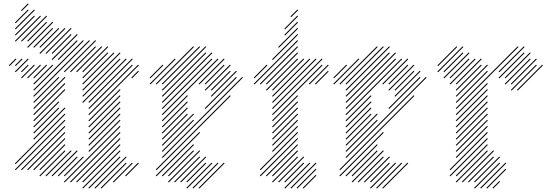

<svg xmlns="http://www.w3.org/2000/svg" viewBox="-20 -1060 3219 1120"><path d="M500 40 682.9 -142.9 678.6 -147.1 495.7 35.7ZM535.7 40 718.6 -142.9 714.3 -147.1 531.4 35.7ZM571.4 40 718.6 -107.1 714.3 -111.4 567.1 35.7ZM392.9 4.3 682.9 -285.7 678.6 -290 388.6 0ZM428.6 4.3 682.9 -250 678.6 -254.3 424.3 0ZM464.3 4.3 682.9 -214.3 678.6 -218.6 460 0ZM464.3 40 682.9 -178.6 678.6 -182.9 460 35.7ZM642.9 4.3 754.3 -107.1 750 -111.4 638.6 0ZM321.4 -31.4 432.9 -142.9 428.6 -147.1 317.1 -35.7ZM357.1 -31.4 468.6 -142.9 464.3 -147.1 352.9 -35.7ZM357.1 4.3 682.9 -321.4 678.6 -325.7 352.9 0ZM714.3 -31.4 790 -107.1 785.7 -111.4 710 -35.7ZM285.7 -31.4 432.9 -178.6 428.6 -182.9 281.4 -35.7ZM250 -31.4 397.1 -178.6 392.9 -182.9 245.7 -35.7ZM214.3 -31.4 361.4 -178.6 357.1 -182.9 210 -35.7ZM142.9 -67.1 361.4 -285.7 357.1 -290 138.6 -71.4ZM178.6 -67.1 361.4 -250 357.1 -254.3 174.3 -71.4ZM214.3 -67.1 361.4 -214.3 357.1 -218.6 210 -71.4ZM107.1 -67.1 361.4 -321.4 357.1 -325.7 102.9 -71.4ZM71.4 -102.9 361.4 -392.9 357.1 -397.1 67.1 -107.1ZM71.4 -67.1 361.4 -357.1 357.1 -361.4 67.1 -71.4ZM178.6 -245.7 361.4 -428.6 357.1 -432.9 174.3 -250ZM178.6 -281.4 325.7 -428.6 321.4 -432.9 174.3 -285.7ZM178.6 -317.1 325.7 -464.3 321.4 -468.6 174.3 -321.4ZM178.6 -352.9 361.4 -535.7 357.1 -540 174.3 -357.1ZM178.6 -388.6 361.4 -571.4 357.1 -575.7 174.3 -392.9ZM178.6 -424.3 361.4 -607.1 357.1 -611.4 174.3 -428.6ZM178.6 -460 325.7 -607.1 321.4 -611.4 174.3 -464.3ZM178.6 -495.7 504.3 -821.4 500 -825.7 174.3 -500ZM178.6 -531.4 468.6 -821.4 464.3 -825.7 174.3 -535.7ZM178.6 -567.1 290 -678.6 285.7 -682.9 174.3 -571.4ZM178.6 -602.9 254.3 -678.6 250 -682.9 174.3 -607.1ZM142.9 -602.9 218.6 -678.6 214.3 -682.9 138.6 -607.1ZM107.1 -602.9 182.9 -678.6 178.6 -682.9 102.9 -607.1ZM71.4 -638.6 147.1 -714.3 142.9 -718.6 67.1 -642.9ZM107.1 -638.6 147.1 -678.6 142.9 -682.9 102.9 -642.9ZM71.4 -674.3 111.4 -714.3 107.1 -718.6 67.1 -678.6ZM35.7 -674.3 75.7 -714.3 71.4 -718.6 31.4 -678.6ZM357.1 -638.6 540 -821.4 535.7 -825.7 352.9 -642.9ZM392.9 -638.6 540 -785.7 535.7 -790 388.6 -642.9ZM428.6 -638.6 575.7 -785.7 571.4 -790 424.3 -642.9ZM464.3 -638.6 611.4 -785.7 607.1 -790 460 -642.9ZM464.3 -602.9 611.4 -750 607.1 -754.3 460 -607.1ZM464.3 -567.1 647.1 -750 642.9 -754.3 460 -571.4ZM464.3 -531.4 682.9 -750 678.6 -754.3 460 -535.7ZM464.3 -495.7 682.9 -714.3 678.6 -718.6 460 -500ZM464.3 -460 718.6 -714.3 714.3 -718.6 460 -464.3ZM500 -460 754.3 -714.3 750 -718.6 495.7 -464.3ZM500 -424.3 754.3 -678.6 750 -682.9 495.7 -428.6ZM500 -388.6 790 -678.6 785.7 -682.9 495.7 -392.9ZM750 -602.9 790 -642.9 785.7 -647.1 745.7 -607.1ZM500 -352.9 682.9 -535.7 678.6 -540 495.7 -357.1ZM500 -317.1 682.9 -500 678.6 -504.3 495.7 -321.4ZM500 -281.4 682.9 -464.3 678.6 -468.6 495.7 -285.7ZM500 -245.7 682.9 -428.6 678.6 -432.9 495.7 -250ZM500 -210 682.9 -392.9 678.6 -397.1 495.7 -214.3ZM500 -174.3 682.9 -357.1 678.6 -361.4 495.7 -178.6ZM285.7 -710 432.9 -857.1 428.6 -861.4 281.4 -714.3ZM321.4 -710 432.9 -821.4 428.6 -825.7 317.1 -714.3ZM285.7 -745.7 397.1 -857.1 392.9 -861.4 281.4 -750ZM250 -745.7 397.1 -892.9 392.9 -897.1 245.7 -750ZM214.3 -745.7 361.4 -892.9 357.1 -897.1 210 -750ZM178.6 -781.4 290 -892.9 285.7 -897.1 174.3 -785.7ZM214.3 -781.4 325.7 -892.9 321.4 -897.1 210 -785.7ZM142.9 -781.4 290 -928.6 285.7 -932.9 138.6 -785.7ZM142.9 -817.1 254.3 -928.6 250 -932.9 138.6 -821.4ZM107.1 -817.1 254.3 -964.3 250 -968.6 102.9 -821.4ZM71.4 -817.1 218.6 -964.3 214.3 -968.6 67.1 -821.4ZM71.4 -852.9 182.9 -964.3 178.6 -968.6 67.1 -857.1ZM71.4 -888.6 182.9 -1000 178.6 -1004.3 67.1 -892.9ZM71.4 -924.3 147.1 -1000 142.9 -1004.3 67.1 -928.6ZM107.1 -995.7 147.1 -1035.7 142.9 -1040 102.9 -1000Z M892.9 -67.1 1325.7 -500 1321.4 -504.3 888.6 -71.4ZM928.6 -31.4 1111.4 -214.3 1107.1 -218.6 924.3 -35.7ZM964.3 -31.4 1111.4 -178.6 1107.1 -182.9 960 -35.7ZM964.3 4.3 1147.1 -178.6 1142.9 -182.9 960 0ZM1000 4.3 1147.1 -142.9 1142.9 -147.1 995.7 0ZM1035.7 4.3 1182.9 -142.9 1178.6 -147.1 1031.4 0ZM1071.4 4.3 1182.9 -107.1 1178.6 -111.4 1067.1 0ZM1071.4 40 1218.6 -107.1 1214.3 -111.4 1067.1 35.7ZM1107.1 40 1254.3 -107.1 1250 -111.4 1102.9 35.7ZM1142.9 40 1290 -107.1 1285.7 -111.4 1138.6 35.7ZM892.9 -31.4 1147.1 -285.7 1142.9 -290 888.6 -35.7ZM928.6 -138.6 1397.1 -607.1 1392.9 -611.4 924.3 -142.9ZM928.6 -174.3 1111.4 -357.1 1107.1 -361.4 924.3 -178.6ZM928.6 -210 1111.4 -392.9 1107.1 -397.1 924.3 -214.3ZM928.6 -245.7 1075.7 -392.9 1071.4 -397.1 924.3 -250ZM928.6 -281.4 1075.7 -428.6 1071.4 -432.9 924.3 -285.7ZM928.6 -317.1 1075.7 -464.3 1071.4 -468.6 924.3 -321.4ZM928.6 -352.9 1075.7 -500 1071.4 -504.3 924.3 -357.1ZM1178.6 -424.3 1361.4 -607.1 1357.1 -611.4 1174.3 -428.6ZM1214.3 -495.7 1361.4 -642.9 1357.1 -647.1 1210 -500ZM1214.3 -531.4 1325.7 -642.9 1321.4 -647.1 1210 -535.7ZM1178.6 -531.4 1325.7 -678.6 1321.4 -682.9 1174.3 -535.7ZM1178.6 -567.1 1290 -678.6 1285.7 -682.9 1174.3 -571.4ZM1142.9 -567.1 1290 -714.3 1285.7 -718.6 1138.6 -571.4ZM928.6 -388.6 1254.3 -714.3 1250 -718.6 924.3 -392.9ZM928.6 -424.3 1218.6 -714.3 1214.3 -718.6 924.3 -428.6ZM928.6 -460 1218.6 -750 1214.3 -754.3 924.3 -464.3ZM928.6 -495.7 1182.9 -750 1178.6 -754.3 924.3 -500ZM928.6 -567.1 1147.1 -785.7 1142.9 -790 924.3 -571.4ZM928.6 -531.4 1182.9 -785.7 1178.6 -790 924.3 -535.7ZM892.9 -567.1 1111.4 -785.7 1107.1 -790 888.6 -571.4ZM857.1 -567.1 1004.3 -714.3 1000 -718.6 852.9 -571.4ZM857.1 -602.9 932.9 -678.6 928.6 -682.9 852.9 -607.1Z M1750 40 1825.7 -35.7 1821.4 -40 1745.7 35.7ZM1714.3 40 1825.7 -71.4 1821.4 -75.7 1710 35.7ZM1642.9 40 1790 -107.1 1785.7 -111.4 1638.6 35.7ZM1642.9 4.3 1754.3 -107.1 1750 -111.4 1638.6 0ZM1607.1 4.3 1754.3 -142.9 1750 -147.1 1602.9 0ZM1571.4 4.3 1718.6 -142.9 1714.3 -147.1 1567.1 0ZM1571.4 -31.4 1718.6 -178.6 1714.3 -182.9 1567.1 -35.7ZM1535.7 -31.4 1718.6 -214.3 1714.3 -218.6 1531.4 -35.7ZM1500 -31.4 1718.6 -250 1714.3 -254.3 1495.7 -35.7ZM1500 -67.1 1718.6 -285.7 1714.3 -290 1495.7 -71.4ZM1571.4 -174.3 1718.6 -321.4 1714.3 -325.7 1567.1 -178.6ZM1571.4 -210 1718.6 -357.1 1714.3 -361.4 1567.1 -214.3ZM1678.6 40 1825.7 -107.1 1821.4 -111.4 1674.3 35.7ZM1571.4 -245.7 1718.6 -392.9 1714.3 -397.1 1567.1 -250ZM1571.4 -281.4 1718.6 -428.6 1714.3 -432.9 1567.1 -285.7ZM1571.4 -317.1 1718.6 -464.3 1714.3 -468.6 1567.1 -321.4ZM1571.4 -352.9 1718.6 -500 1714.3 -504.3 1567.1 -357.1ZM1571.4 -388.6 1861.4 -678.6 1857.1 -682.9 1567.1 -392.9ZM1571.4 -424.3 1861.4 -714.3 1857.1 -718.6 1567.1 -428.6ZM1571.4 -460 1825.7 -714.3 1821.4 -718.6 1567.1 -464.3ZM1571.4 -495.7 1790 -714.3 1785.7 -718.6 1567.1 -500ZM1571.4 -531.4 1754.3 -714.3 1750 -718.6 1567.1 -535.7ZM1535.7 -531.4 1718.6 -714.3 1714.3 -718.6 1531.4 -535.7ZM1535.7 -567.1 1718.6 -750 1714.3 -754.3 1531.4 -571.4ZM1500 -567.1 1718.6 -785.7 1714.3 -790 1495.7 -571.4ZM1464.3 -567.1 1718.6 -821.4 1714.3 -825.7 1460 -571.4ZM1571.4 -710 1718.6 -857.1 1714.3 -861.4 1567.1 -714.3ZM1464.3 -602.9 1540 -678.6 1535.7 -682.9 1460 -607.1ZM1607.1 -781.4 1718.6 -892.9 1714.3 -897.1 1602.9 -785.7ZM1642.9 -852.9 1718.6 -928.6 1714.3 -932.9 1638.6 -857.1ZM1642.9 -888.6 1718.6 -964.3 1714.3 -968.6 1638.6 -892.9ZM1678.6 -960 1718.6 -1000 1714.3 -1004.3 1674.3 -964.3ZM1785.7 -567.1 1897.1 -678.6 1892.9 -682.9 1781.4 -571.4ZM1821.4 -567.1 1897.1 -642.9 1892.9 -647.1 1817.1 -571.4Z M1964.3 -67.1 2397.1 -500 2392.9 -504.3 1960 -71.4ZM2000 -31.4 2182.9 -214.3 2178.6 -218.6 1995.7 -35.7ZM2035.7 -31.4 2182.9 -178.6 2178.6 -182.9 2031.4 -35.7ZM2035.7 4.3 2218.6 -178.6 2214.3 -182.9 2031.4 0ZM2071.4 4.3 2218.6 -142.9 2214.3 -147.1 2067.1 0ZM2107.1 4.3 2254.3 -142.9 2250 -147.1 2102.9 0ZM2142.9 4.3 2254.3 -107.1 2250 -111.4 2138.6 0ZM2142.9 40 2290 -107.1 2285.7 -111.4 2138.6 35.7ZM2178.6 40 2325.7 -107.1 2321.4 -111.4 2174.3 35.7ZM2214.3 40 2361.4 -107.1 2357.1 -111.4 2210 35.7ZM1964.3 -31.4 2218.6 -285.7 2214.3 -290 1960 -35.7ZM2000 -138.6 2468.6 -607.1 2464.3 -611.4 1995.7 -142.9ZM2000 -174.3 2182.9 -357.1 2178.6 -361.4 1995.7 -178.6ZM2000 -210 2182.9 -392.9 2178.6 -397.1 1995.7 -214.3ZM2000 -245.7 2147.1 -392.9 2142.9 -397.1 1995.7 -250ZM2000 -281.4 2147.1 -428.6 2142.9 -432.9 1995.7 -285.7ZM2000 -317.1 2147.1 -464.3 2142.9 -468.6 1995.7 -321.4ZM2000 -352.9 2147.1 -500 2142.9 -504.3 1995.7 -357.1ZM2250 -424.3 2432.9 -607.1 2428.6 -611.4 2245.7 -428.6ZM2285.7 -495.7 2432.9 -642.9 2428.6 -647.1 2281.4 -500ZM2285.7 -531.4 2397.1 -642.9 2392.9 -647.1 2281.4 -535.7ZM2250 -531.4 2397.1 -678.6 2392.9 -682.9 2245.7 -535.7ZM2250 -567.1 2361.4 -678.6 2357.1 -682.9 2245.7 -571.4ZM2214.3 -567.1 2361.4 -714.3 2357.1 -718.6 2210 -571.4ZM2000 -388.6 2325.7 -714.3 2321.4 -718.6 1995.7 -392.9ZM2000 -424.3 2290 -714.3 2285.7 -718.6 1995.7 -428.6ZM2000 -460 2290 -750 2285.7 -754.3 1995.7 -464.3ZM2000 -495.7 2254.3 -750 2250 -754.3 1995.7 -500ZM2000 -567.1 2218.6 -785.7 2214.3 -790 1995.7 -571.4ZM2000 -531.4 2254.3 -785.7 2250 -790 1995.7 -535.7ZM1964.3 -567.1 2182.9 -785.7 2178.6 -790 1960 -571.4ZM1928.6 -567.1 2075.7 -714.3 2071.4 -718.6 1924.3 -571.4ZM1928.6 -602.9 2004.3 -678.6 2000 -682.9 1924.3 -607.1Z M2821.4 40 2932.9 -71.4 2928.6 -75.7 2817.1 35.7ZM2785.7 40 2932.9 -107.1 2928.6 -111.4 2781.4 35.7ZM2857.1 40 2897.1 0 2892.9 -4.3 2852.9 35.7ZM2750 40 2897.1 -107.1 2892.9 -111.4 2745.7 35.7ZM2750 4.3 2897.1 -142.9 2892.9 -147.1 2745.7 0ZM2714.3 4.3 2861.4 -142.9 2857.1 -147.1 2710 0ZM2678.6 4.3 2861.4 -178.6 2857.1 -182.9 2674.3 0ZM2642.9 -31.4 2825.7 -214.3 2821.4 -218.6 2638.6 -35.7ZM2607.1 -31.4 2825.7 -250 2821.4 -254.3 2602.9 -35.7ZM2607.1 -67.1 2825.7 -285.7 2821.4 -290 2602.9 -71.4ZM2642.9 4.3 2825.7 -178.6 2821.4 -182.9 2638.6 0ZM2642.9 -138.6 2825.7 -321.4 2821.4 -325.7 2638.6 -142.9ZM2642.9 -174.3 2825.7 -357.1 2821.4 -361.4 2638.6 -178.6ZM2642.9 -210 2825.7 -392.9 2821.4 -397.1 2638.6 -214.3ZM2642.9 -245.7 2825.7 -428.6 2821.4 -432.9 2638.6 -250ZM2642.9 -281.4 2825.7 -464.3 2821.4 -468.6 2638.6 -285.7ZM2642.9 -317.1 2825.7 -500 2821.4 -504.3 2638.6 -321.4ZM2642.9 -352.9 2825.7 -535.7 2821.4 -540 2638.6 -357.1ZM2642.9 -388.6 2825.7 -571.4 2821.4 -575.7 2638.6 -392.9ZM2642.9 -424.3 3004.3 -785.7 3000 -790 2638.6 -428.6ZM2642.9 -460 2825.7 -642.9 2821.4 -647.1 2638.6 -464.3ZM2642.9 -495.7 2825.7 -678.6 2821.4 -682.9 2638.6 -500ZM2642.9 -531.4 2790 -678.6 2785.7 -682.9 2638.6 -535.7ZM2642.9 -567.1 2790 -714.3 2785.7 -718.6 2638.6 -571.4ZM2607.1 -567.1 2754.3 -714.3 2750 -718.6 2602.9 -571.4ZM2892.9 -638.6 3040 -785.7 3035.7 -790 2888.6 -642.9ZM2892.9 -602.9 3040 -750 3035.7 -754.3 2888.6 -607.1ZM2964.3 -531.4 3111.4 -678.6 3107.1 -682.9 2960 -535.7ZM2964.3 -567.1 3111.4 -714.3 3107.1 -718.6 2960 -571.4ZM2928.6 -567.1 3075.7 -714.3 3071.4 -718.6 2924.3 -571.4ZM2928.6 -602.9 3075.7 -750 3071.4 -754.3 2924.3 -607.1ZM3000 -531.4 3147.1 -678.6 3142.9 -682.9 2995.7 -535.7ZM2607.1 -602.9 2718.6 -714.3 2714.3 -718.6 2602.9 -607.1ZM2571.4 -602.9 2718.6 -750 2714.3 -754.3 2567.1 -607.1ZM2535.7 -638.6 2682.9 -785.7 2678.6 -790 2531.4 -642.9ZM2535.7 -674.3 2647.1 -785.7 2642.9 -790 2531.4 -678.6ZM2571.4 -638.6 2682.9 -750 2678.6 -754.3 2567.1 -642.9Z"/></svg>

Font: Gossip High Needlepoint
Style: Regular
Weight: 100
Width: 7
Designer: Deborah Khodanovich
Version: Version 1.001;Glyphs 3.3.1 (3343)